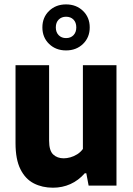

<svg xmlns="http://www.w3.org/2000/svg" viewBox="-20 -843 603 872"><path d="M220.5 9.5Q172 9.5 133.5 -10.2Q95 -30 72.8 -74.5Q50.5 -119 50.5 -193V-547H203V-204.5Q203 -159 221.5 -141.5Q240 -124 269.5 -124Q283.5 -124 299.8 -128.5Q316 -133 331 -142.5Q346 -152 356.5 -166.5V-547H509V0H382.5L372 -56H365Q336.5 -23.5 299.8 -7Q263 9.5 220.5 9.5ZM280 -614Q233.5 -614 203 -643.5Q172.5 -673 172.5 -718.5Q172.5 -764 203 -793.5Q233.5 -823 280 -823Q326.5 -823 357 -793.5Q387.5 -764 387.5 -718.5Q387.5 -673 357 -643.5Q326.5 -614 280 -614ZM280 -670Q301 -670 313.8 -683.2Q326.5 -696.5 326.5 -718.5Q326.5 -741 313.8 -754Q301 -767 280 -767Q259.5 -767 246.5 -754Q233.5 -741 233.5 -718.5Q233.5 -696.5 246.5 -683.2Q259.5 -670 280 -670Z"/></svg>

Font: Encode Sans SemiCondensed
Style: Bold
Weight: 700
Width: 4
Designer: Multiple Designers
Foundry: Impallari Type
Version: Version 3.002